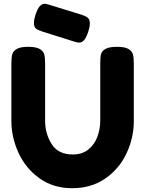

<svg xmlns="http://www.w3.org/2000/svg" viewBox="-20 -981 766 1013"><path d="M159 -860Q159 -878 167 -902Q178 -935 189.5 -948Q201 -961 216 -961Q223 -961 232.5 -958Q242 -955 246 -954L411 -903Q433 -896 443.5 -887Q454 -878 454 -857Q454 -839 446 -815Q435 -782 423.5 -769Q412 -756 397 -756Q390 -756 370 -762L367 -763L202 -815Q180 -822 169.5 -830.5Q159 -839 159 -860ZM686 -644V-342Q686 -255 648 -173Q610 -91 536 -39.5Q462 12 361 12Q261 12 188 -40.5Q115 -93 77.5 -175Q40 -257 40 -344V-645Q40 -677 44.5 -694Q49 -711 68 -722.5Q87 -734 129 -734Q170 -734 189.5 -722.5Q209 -711 213.5 -693.5Q218 -676 218 -644V-344Q218 -276 252.5 -221Q287 -166 364 -166Q414 -166 446.5 -192.5Q479 -219 494 -260Q509 -301 509 -345V-651Q509 -680 513.5 -696.5Q518 -713 537.5 -723.5Q557 -734 598 -734Q639 -734 658 -722.5Q677 -711 681.5 -693.5Q686 -676 686 -644Z"/></svg>

Font: Fredoka One
Style: Regular
Weight: 400
Designer: Milena B. Brandão, Ben Nathan
Version: Version 2.000; ttfautohint (v1.5.33-1714) -l 8 -r 50 -G 200 